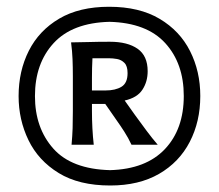

<svg xmlns="http://www.w3.org/2000/svg" viewBox="-20 -828 660 579"><path d="M309.1 -807.6Q400.4 -807.6 461.4 -771.2Q522.5 -734.9 553.2 -673.8Q584 -612.8 584 -538.6Q584 -461.4 552.2 -400.1Q520.5 -338.9 459.7 -303.7Q398.9 -268.6 312.5 -268.6Q218.3 -268.6 157 -306.2Q95.7 -343.8 65.9 -405.3Q36.1 -466.8 36.1 -538.1Q36.1 -613.8 66.9 -674.8Q97.7 -735.8 158.4 -771.7Q219.2 -807.6 309.1 -807.6ZM310.1 -762.2Q198.2 -759.3 141.8 -698Q85.4 -636.7 85.4 -538.1Q85.4 -442.4 140.6 -380.1Q195.8 -317.9 312 -314.9Q419.9 -317.9 477.1 -378.2Q534.2 -438.5 534.2 -538.6Q534.2 -636.7 478.3 -698Q422.4 -759.3 310.1 -762.2ZM311.5 -702.1Q364.7 -702.1 395 -680.9Q425.3 -659.7 425.3 -613.3Q425.3 -581.5 409.4 -557.4Q393.6 -533.2 356 -524.9L387.2 -481Q403.8 -458 421.9 -433.8Q439.9 -409.7 455.6 -391.6H376.5Q366.7 -412.6 354.7 -431.2Q342.8 -449.7 330.6 -466.8L297.4 -514.6H257.3V-493.2Q257.3 -439.9 262.7 -391.6H195.8Q198.2 -418 199 -441.4Q199.7 -464.8 199.7 -493.2V-597.2Q199.7 -626 198.7 -649.9Q197.8 -673.8 194.3 -700.2Q217.3 -700.2 246.3 -701.2Q275.4 -702.1 311.5 -702.1ZM309.6 -652.3H258.8Q257.3 -624 257.3 -593.3V-555.2H298.3Q328.1 -555.2 346.4 -566.4Q364.7 -577.6 364.7 -607.4Q364.7 -628.9 355.2 -638.4Q345.7 -647.9 332.8 -650.1Q319.8 -652.3 309.6 -652.3Z"/></svg>

Font: Pinar DS1 SemiBold
Style: Regular
Weight: 600
Designer: Amin Abedi
Version: Version 3.000